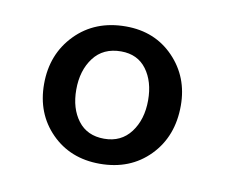

<svg xmlns="http://www.w3.org/2000/svg" viewBox="-47 -760 513 423"><g transform="rotate(10 210.0 -549.0)"><path d="M120 -547Q120 -505 140.5 -478Q161 -451 199 -451Q237 -451 258.5 -479.5Q280 -508 280 -551Q280 -593 260 -620Q240 -647 203 -647Q163 -647 141.5 -618.5Q120 -590 120 -547ZM48 -547Q48 -614 91.5 -658.5Q135 -703 204 -703Q269 -703 311 -659.5Q353 -616 353 -552Q353 -483 310 -439Q267 -395 199 -395Q133 -395 90.5 -438Q48 -481 48 -547Z"/></g></svg>

Font: Overlock
Style: Bold
Weight: 700
Designer: Dario Muhafara
Foundry: Dario Manuel Muhafara
Version: Version 1.002